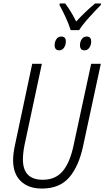

<svg xmlns="http://www.w3.org/2000/svg" viewBox="-20 -1084 606 1114"><path d="M223 10Q326 10 381.5 -54.5Q437 -119 462 -236L565 -714H509L407 -241Q386 -141 344 -91Q302 -41 228 -41Q113 -41 113 -159Q113 -196 122 -241L223 -714H167L67 -243Q56 -191 56 -155Q56 -76 100.5 -33Q145 10 223 10ZM390 -909H439Q459 -941 498.5 -984.5Q538 -1028 565 -1055L566 -1064H532Q474 -1016 422 -959Q392 -1020 358 -1064H327L325 -1055Q341 -1027 361 -983.5Q381 -940 390 -909ZM470 -792Q488 -792 498.5 -807.5Q509 -823 509 -843Q509 -872 483 -872Q464 -872 454 -856.5Q444 -841 444 -822Q444 -792 470 -792ZM324 -792Q341 -792 351.5 -807.5Q362 -823 362 -843Q362 -872 336 -872Q317 -872 307 -856.5Q297 -841 297 -822Q297 -792 324 -792Z"/></svg>

Font: Noto Sans Display SemiCondensed Light
Style: Italic
Weight: 300
Width: 4
Italic angle: -12°
Designer: Monotype Design Team
Foundry: Monotype Imaging Inc.
Version: Version 1.900